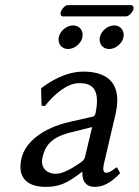

<svg xmlns="http://www.w3.org/2000/svg" viewBox="-20 -718 541 748"><path d="M384 -76C390 -105 429 -266 431 -277C460 -412 377 -439 305 -439C233 -439 173 -398 144 -377L140 -373L142 -306L155 -305C190 -350 242 -394 287 -394C321 -394 376 -389 352 -276C350 -269 346 -265 343 -264L251 -243C150 -220 77 -166 63 -98C47 -24 88 10 158 10C210 10 240 -3 299 -48H301C300 -32 302 10 349 10C380 10 409 -3 448 -43L437 -64L434 -66C424 -59 408 -45 394 -45C383 -45 380 -56 384 -76ZM339 -223 312 -110C310 -97 302 -90 293 -84C262 -63 226 -41 198 -41C156 -41 138 -71 145 -102C154 -147 177 -183 255 -202ZM470 -654C483 -654 498 -672 500 -684C502 -690 499 -698 489 -698H244C233 -698 219 -681 216 -669C215 -662 217 -654 226 -654ZM369 -573C364 -548 380 -527 405 -527C430 -527 456 -548 461 -573C466 -598 450 -619 425 -619C400 -619 374 -598 369 -573ZM209 -573C204 -548 220 -527 245 -527C270 -527 296 -548 301 -573C306 -598 290 -619 265 -619C240 -619 214 -598 209 -573Z"/></svg>

Font: Libertinus Sans
Style: Italic
Weight: 400
Italic angle: -12°
Designer: Philipp H. Poll, Khaled Hosny
Foundry: Caleb Maclennan
Version: Version 7.050;RELEASE